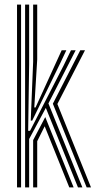

<svg xmlns="http://www.w3.org/2000/svg" viewBox="-20 -820 419 840"><path d="M89.8 0V-800H107.5V-539.2L103.2 -247.8H111.5L258.5 -533.8L290.5 -600H311L191.8 -367.5L340.5 0H321.2L180.5 -348L107.5 -211.8V0ZM125 0V-207L178 -307.8L302.2 0H283.2L175.5 -267.5L142.8 -202.2V0ZM54.5 0V-800H72.2V0ZM359.2 0 211.2 -366.2 331.2 -600H351.8L231 -365L378.2 0ZM114.5 -292.5 125 -549.5V-800H142.8V-560L130 -349.8H135.5L229.2 -555L249.8 -600H270.2L244.5 -545.5L121 -292.5Z"/></svg>

Font: Big Shoulders Inline Text Thin Medium
Style: Regular
Weight: 500
Version: Version 2.002